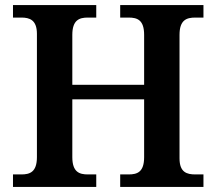

<svg xmlns="http://www.w3.org/2000/svg" viewBox="-20 -734 850 754"><path d="M31 0H358V-49H325C292 -49 264 -58 264 -117V-344H546V-117C546 -58 519 -49 485 -49H452V0H779V-49H747C714 -49 685 -57 685 -112V-597C685 -656 713 -665 747 -665H779V-714H452V-665H485C519 -665 546 -656 546 -597V-401H264V-597C264 -656 292 -665 325 -665H358V-714H31V-665H64C96 -665 125 -656 125 -601V-117C125 -58 97 -49 64 -49H31Z"/></svg>

Font: Noto Serif Oriya SemiBold
Style: Regular
Weight: 600
Designer: David Williams
Foundry: Google LLC, David Williams
Version: Version 1.051